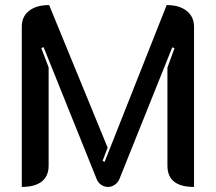

<svg xmlns="http://www.w3.org/2000/svg" viewBox="-20 -729 853 758"><path d="M66 -624Q66 -664 95 -686.5Q124 -709 174 -709L405 -146L385 -94L393 -90L638 -709Q688 -709 717 -686Q746 -663 746 -623V9Q641 9 641 -75V-462L669 -539L660 -542L451 -21Q445 -8 433 0.5Q421 9 407 9Q392 9 380 1Q368 -7 362 -21L152 -543L143 -539L172 -463V-75Q172 -34 145 -12.5Q118 9 66 9Z"/></svg>

Font: K2D Medium
Style: Regular
Weight: 500
Designer: Katatrad Aksorn Co.,Ltd.
Foundry: Cadson Demak Co.,Ltd.
Version: Version 1.000; ttfautohint (v1.6)